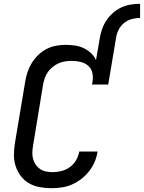

<svg xmlns="http://www.w3.org/2000/svg" viewBox="-20 -978 754 1006"><path d="M503 -779Q507 -803 515.5 -827Q524 -851 538.5 -872.5Q553 -894 573.5 -911.5Q594 -929 617 -939.5Q640 -950 664.5 -954Q689 -958 714 -958V-884Q692 -884 670 -878Q648 -872 630 -857.5Q612 -843 601.5 -822Q591 -801 588 -779ZM249 8Q218 8 188 2.5Q158 -3 132.5 -17.5Q107 -32 89.5 -55Q72 -78 62.5 -106Q53 -134 53 -165Q53 -196 58 -227L112 -550Q116 -575 124 -599.5Q132 -624 146 -647Q160 -670 179.5 -689Q199 -708 222.5 -720.5Q246 -733 272 -738Q298 -743 323 -743Q348 -743 372.5 -739.5Q397 -736 418 -726Q439 -716 456.5 -700Q474 -684 483 -663L503 -779H588L547 -535H462L465 -551Q469 -575 463.5 -597.5Q458 -620 441.5 -634Q425 -648 402.5 -653.5Q380 -659 356 -659Q339 -659 322 -656.5Q305 -654 288.5 -647Q272 -640 257 -628Q242 -616 231.5 -601.5Q221 -587 215 -570Q209 -553 206 -536L153 -214Q150 -196 149.5 -178.5Q149 -161 153.5 -144.5Q158 -128 167.5 -114.5Q177 -101 190.5 -92Q204 -83 221 -79.5Q238 -76 256 -76Q279 -76 302.5 -82Q326 -88 346 -102.5Q366 -117 378.5 -138.5Q391 -160 395 -183V-184H491V-183Q487 -156 476 -130Q465 -104 447 -81Q429 -58 405.5 -40Q382 -22 356.5 -11Q331 0 303.5 4Q276 8 249 8Z"/></svg>

Font: Iosevka Md Ex Obl
Style: Regular
Weight: 500
Width: 7
Italic angle: -9°
Monospace: yes
Designer: Belleve Invis
Foundry: Belleve Invis
Version: Version 32.5.0; ttfautohint (v1.8.4)